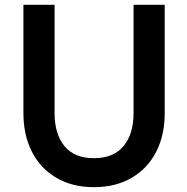

<svg xmlns="http://www.w3.org/2000/svg" viewBox="-20 -755 774 795"><path d="M77 -286V-735H206V-287Q206 -200 247 -150Q288 -100 369 -100Q450 -100 491.5 -150Q533 -200 533 -287V-735H662V-286Q662 -196 627 -127Q592 -58 525.5 -19Q459 20 369 20Q279 20 213 -19Q147 -58 112 -127Q77 -196 77 -286Z"/></svg>

Font: SUITE ExtraBold
Style: Regular
Weight: 800
Designer: Sun
Foundry: Sun
Version: Version 2.040